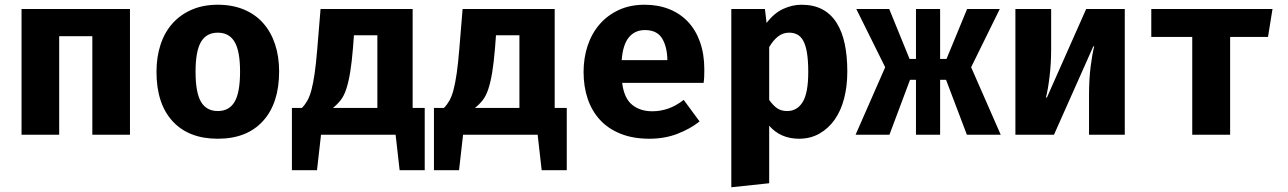

<svg xmlns="http://www.w3.org/2000/svg" viewBox="-20 -569 5440 811"><path d="M370 0V-416H230V0H71V-531H529V0Z M900 -549Q961 -549 1009.5 -529Q1058 -509 1091 -472Q1124 -435 1141.5 -383Q1159 -331 1159 -267Q1159 -133 1091 -58Q1023 17 900 17Q777 17 709 -57Q641 -131 641 -266Q641 -329 658.5 -381.5Q676 -434 709.5 -471Q743 -508 791 -528.5Q839 -549 900 -549ZM900 -431Q852 -431 829 -392Q806 -353 806 -266Q806 -178 829 -139Q852 -100 900 -100Q948 -100 971 -139Q994 -178 994 -267Q994 -353 971 -392Q948 -431 900 -431Z M1336 0 1319 150H1213V-113H1255Q1268 -126 1278 -143.5Q1288 -161 1295.5 -189Q1303 -217 1309 -258.5Q1315 -300 1320 -361L1334 -531H1723V-113H1774V150H1668L1651 0ZM1471 -367Q1466 -305 1459 -263Q1452 -221 1442.5 -192.5Q1433 -164 1419 -146Q1405 -128 1386 -113H1574V-420H1475Z M1936 0 1919 150H1813V-113H1855Q1868 -126 1878 -143.5Q1888 -161 1895.5 -189Q1903 -217 1909 -258.5Q1915 -300 1920 -361L1934 -531H2323V-113H2374V150H2268L2251 0ZM2071 -367Q2066 -305 2059 -263Q2052 -221 2042.5 -192.5Q2033 -164 2019 -146Q2005 -128 1986 -113H2174V-420H2075Z M2608 -219Q2616 -154 2650 -126.5Q2684 -99 2735 -99Q2769 -99 2801.5 -110Q2834 -121 2868 -147L2935 -56Q2896 -25 2842 -4Q2788 17 2723 17Q2654 17 2601.5 -4Q2549 -25 2514.5 -62.5Q2480 -100 2462.5 -151.5Q2445 -203 2445 -265Q2445 -324 2462 -375.5Q2479 -427 2512 -465.5Q2545 -504 2593 -526.5Q2641 -549 2703 -549Q2760 -549 2806.5 -530.5Q2853 -512 2886 -477Q2919 -442 2937 -391Q2955 -340 2955 -276Q2955 -262 2954.5 -246.5Q2954 -231 2952 -219ZM2704 -442Q2662 -442 2636.5 -411.5Q2611 -381 2606 -315H2799Q2798 -372 2776.5 -407Q2755 -442 2704 -442Z M3355 17Q3277 17 3229 -38V205L3069 222V-531H3211L3218 -472Q3250 -514 3288.5 -531.5Q3327 -549 3365 -549Q3417 -549 3453.5 -529.5Q3490 -510 3513.5 -473Q3537 -436 3548 -384Q3559 -332 3559 -267Q3559 -205 3545.5 -153Q3532 -101 3505.5 -63.5Q3479 -26 3441 -4.5Q3403 17 3355 17ZM3305 -100Q3347 -100 3370.5 -138Q3394 -176 3394 -265Q3394 -314 3388.5 -346.5Q3383 -379 3372.5 -397.5Q3362 -416 3347 -423.5Q3332 -431 3313 -431Q3287 -431 3266.5 -415Q3246 -399 3229 -370V-147Q3246 -123 3263 -111.5Q3280 -100 3305 -100Z M3849 0V-232H3824L3737 0H3594L3719 -285L3597 -531H3736L3822 -320H3849V-531H3951V-320H3978L4065 -531H4203L4082 -285L4207 0H4064L3976 -232H3951V0Z M4568 -531H4731V0H4580V-167Q4580 -235 4587 -289.5Q4594 -344 4602 -373H4598L4432 0H4269V-531H4420V-362Q4420 -302 4413.5 -247Q4407 -192 4398 -157H4402Z M5176 -413V0H5016V-413H4843V-531H5355L5336 -413Z"/></svg>

Font: Qzxlaeiskcpccdgjqmyffctclhy
Style: Regular
Weight: 700
Monospace: yes
Designer: Carrois Corporate & Edenspiekermann
Foundry: Carrois Corporate GbR & Edenspiekermann AG
Version: Version 2.001